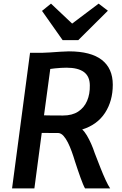

<svg xmlns="http://www.w3.org/2000/svg" viewBox="-20 -1038 672 1058"><path d="M46.5 0 145.5 -747H212Q226 -747 254.8 -749Q283.5 -751 313.2 -753Q343 -755 359.5 -755Q480.5 -755 541 -708Q601.5 -661 601.5 -571Q601.5 -482 558.8 -416.2Q516 -350.5 433 -324.5Q446 -313 458.5 -292Q471 -271 482.2 -245.8Q493.5 -220.5 501.5 -195.5Q517.5 -154 532.8 -115.2Q548 -76.5 562 -46.2Q576 -16 587 0H448.5Q443.5 -8.5 437 -24.2Q430.5 -40 423.2 -60.2Q416 -80.5 408.2 -103.2Q400.5 -126 393 -149Q385 -176 375.2 -203Q365.5 -230 354 -252.8Q342.5 -275.5 329.5 -289.8Q316.5 -304 301.5 -305L210 -305.5L169.5 0ZM327 -401.5Q378 -401.5 411 -423.2Q444 -445 460 -482.5Q476 -520 475 -568Q474.5 -617.5 442.2 -641.2Q410 -665 346.5 -665Q334 -665 316.2 -664Q298.5 -663 282.2 -661.2Q266 -659.5 257 -658L222.5 -402.5Q235.5 -402 261.5 -401.8Q287.5 -401.5 327 -401.5ZM325 -817 211.5 -978 261 -1018 377.5 -908 523.5 -1018 574.5 -979 411.5 -817Z"/></svg>

Font: Merriweather Sans Medium
Style: Italic
Weight: 500
Italic angle: -7.5°
Designer: Eben Sorkin
Foundry: Eben Sorkin
Version: Version 2.001